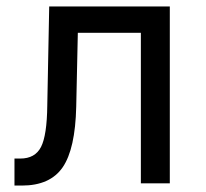

<svg xmlns="http://www.w3.org/2000/svg" viewBox="-20 -570 640 597"><path d="M25 7V-77H43Q89 -77 107.5 -113Q126 -149 127 -242L133 -550H508V0H418V-468H222L217 -238Q214 -107 175 -50Q136 7 48 7Z"/></svg>

Font: NKDuy Mono
Style: Regular
Weight: 400
Monospace: yes
Designer: NKDuy
Foundry: NKDuy
Version: Version 2.251; ttfautohint (v1.8.4.7-5d5b)